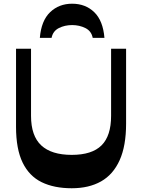

<svg xmlns="http://www.w3.org/2000/svg" viewBox="-20 -990 758 1024"><path d="M362.5 14Q268.5 14 202.1 -18.4Q135.8 -50.8 100.6 -123Q65.5 -195.3 65.5 -313.7V-730H145.5V-372.2Q145.5 -265.5 199.9 -214.7Q254.2 -164 362.7 -164Q470.5 -164 521.5 -214.7Q572.5 -265.5 572.5 -372.2V-730H652.5V-330.7Q652.5 -212 618.1 -135.6Q583.7 -59.2 519.1 -22.6Q454.5 14 362.5 14ZM364.7 -970.2Q436 -970.2 482.7 -925Q529.5 -879.7 537 -788H474.5Q467.5 -824.3 435.5 -840.3Q403.5 -856.3 364.7 -856.3Q325.5 -856.3 293.9 -840.3Q262.2 -824.3 255 -788H192.5Q200 -879.7 247.3 -925Q294.5 -970.2 364.7 -970.2Z"/></svg>

Font: Savate ExtraLight
Style: Regular
Weight: 200
Designer: Max Esnée
Foundry: Plomb Type
Version: Version 2.000